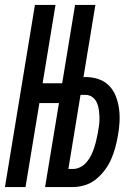

<svg xmlns="http://www.w3.org/2000/svg" viewBox="-29 -755 549 775"><path d="M-9 0 112 -735H195L143 -419H222L274 -735H356L308 -444H316Q344 -444 369 -435.5Q394 -427 411.5 -409Q429 -391 438.5 -366.5Q448 -342 451.5 -316Q455 -290 453.5 -262.5Q452 -235 447 -208Q443 -184 436.5 -160Q430 -136 420 -113Q410 -90 394 -68.5Q378 -47 358 -31Q338 -15 313.5 -7.5Q289 0 265 0H153L209 -339H130L74 0ZM265 -73Q281 -73 295.5 -80.5Q310 -88 321 -101Q332 -114 339 -128.5Q346 -143 351 -158Q356 -173 359.5 -188.5Q363 -204 366 -219Q369 -235 371 -250.5Q373 -266 372.5 -281.5Q372 -297 370 -312Q368 -327 362 -340.5Q356 -354 344 -363Q332 -372 316 -372H296L247 -73Z"/></svg>

Font: Iosevka Medium
Style: Italic
Weight: 500
Italic angle: -9°
Monospace: yes
Designer: Belleve Invis
Foundry: Belleve Invis
Version: Version 32.5.0; ttfautohint (v1.8.4)